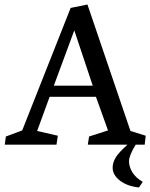

<svg xmlns="http://www.w3.org/2000/svg" viewBox="-20 -639 664 848"><path d="M549.8 72.8Q549.8 97.7 564.5 121.8Q579.1 146 610.4 164.1L593.8 189Q542 183.6 509.8 158.7Q477.5 133.8 477.5 101.6Q477.5 79.6 490.5 57.4Q503.4 35.2 543 0H367.7L373.5 -36.1L457 -63L403.8 -211.4H199.2L144 -60.5L235.4 -39.6L229.5 0H1L5.9 -36.1L78.1 -63L292 -604L366.2 -619.1L556.2 -60.5L623.5 -39.6L619.1 0H579.1Q549.8 48.3 549.8 72.8ZM217.8 -260.7H389.6L308.1 -504.9Z"/></svg>

Font: Neuton
Style: Regular
Weight: 400
Designer: Brian M Zick
Version: Version 1.3